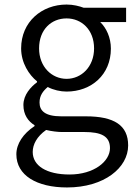

<svg xmlns="http://www.w3.org/2000/svg" viewBox="-20 -574 597 845"><path d="M275 251C439 251 544 164 544 66C544 -23 482 -62 358 -62H250C176 -62 154 -88 154 -123C154 -154 170 -174 190 -191C215 -178 246 -171 273 -171C382 -171 468 -245 468 -360C468 -409 448 -451 421 -477H535V-540H348C329 -547 303 -554 273 -554C164 -554 73 -478 73 -361C73 -297 108 -244 143 -216V-212C116 -192 83 -157 83 -112C83 -69 104 -40 132 -23V-19C82 14 52 59 52 105C52 198 142 251 275 251ZM273 -227C208 -227 152 -280 152 -361C152 -444 206 -493 273 -493C339 -493 394 -443 394 -361C394 -280 338 -227 273 -227ZM286 194C184 194 124 155 124 95C124 62 142 27 183 -2C208 4 235 7 252 7H351C425 7 464 25 464 78C464 136 394 194 286 194Z"/></svg>

Font: Noto Sans CJK JP DemiLight
Style: Regular
Weight: 350
Designer: Ryoko NISHIZUKA (kana & ideographs); Paul D. Hunt (Latin, Greek & Cyrillic); Wenlong ZHANG (bopomofo); Sandoll Communica
Foundry: Adobe Systems Incorporated
Version: Version 1.004;PS 1.004;hotconv 1.0.82;makeotf.lib2.5.63406